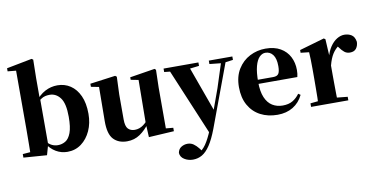

<svg xmlns="http://www.w3.org/2000/svg" viewBox="-95 -1105 3233 1655"><g transform="rotate(-10 1521.0 -277.5)"><path d="M36 0V-31L102 -36Q103 -66 103 -102Q103 -138 103.5 -174Q104 -210 104 -238V-749L31 -756V-783L253 -826L266 -817L263 -656V-479L266 -469V-78V-76L240 15ZM420 17Q366 17 320 -10Q274 -37 239 -91H228L249 -104Q274 -76 298 -65Q322 -54 349 -54Q384 -54 414.5 -72Q445 -90 463.5 -139Q482 -188 482 -279Q482 -396 445 -445Q408 -494 352 -494Q333 -494 314 -490Q295 -486 273 -471Q251 -456 221 -423L207 -452H230Q272 -509 323 -536Q374 -563 432 -563Q495 -563 545 -530Q595 -497 624.5 -433Q654 -369 654 -275Q654 -193 624 -127Q594 -61 541.5 -22Q489 17 420 17Z M942 17Q867 17 823.5 -29Q780 -75 781 -189L784 -505L818 -480L715 -500V-527L937 -557L950 -547L944 -393V-174Q944 -114 965.5 -91.5Q987 -69 1024 -69Q1065 -69 1100 -95Q1135 -121 1161 -160L1200 -103H1142Q1105 -51 1055.5 -17Q1006 17 942 17ZM1132 14 1126 -107V-110L1130 -487L1063 -500V-522L1282 -557L1293 -547L1289 -393V-35L1353 -29V1Z M1474 271Q1432 271 1398.5 250Q1365 229 1363 193Q1369 159 1394.5 143.5Q1420 128 1449 128Q1479 128 1501.5 144Q1524 160 1543 184L1574 224L1537 250L1518 233Q1565 209 1596 164Q1627 119 1659 41L1690 -31L1701 -61L1787 -298L1867 -546H1909L1691 41Q1658 128 1624 178.5Q1590 229 1553.5 250Q1517 271 1474 271ZM1659 83 1395 -546H1570L1725 -117L1731 -107ZM1359 -516V-546H1664V-516L1570 -505H1461ZM1755 -516V-546H1961V-516L1879 -505H1860Z M2259 17Q2175 17 2110 -17Q2045 -51 2008 -116.5Q1971 -182 1971 -275Q1971 -368 2011 -432.5Q2051 -497 2115.5 -530Q2180 -563 2253 -563Q2331 -563 2383.5 -532.5Q2436 -502 2462.5 -450.5Q2489 -399 2489 -335Q2489 -301 2482 -274H2040V-310H2277Q2312 -310 2324.5 -329.5Q2337 -349 2337 -395Q2337 -462 2312 -495Q2287 -528 2246 -528Q2218 -528 2194 -504Q2170 -480 2156 -428Q2142 -376 2142 -290Q2142 -207 2164.5 -154.5Q2187 -102 2226.5 -78Q2266 -54 2316 -54Q2369 -54 2404 -75Q2439 -96 2464 -131L2483 -118Q2452 -53 2394.5 -18Q2337 17 2259 17Z M2554 0V-31L2661 -42H2771L2880 -31V0ZM2619 0Q2621 -26 2621.5 -68.5Q2622 -111 2622.5 -157Q2623 -203 2623 -238V-321Q2623 -371 2622 -401Q2621 -431 2619 -467L2546 -475V-499L2764 -562L2777 -553L2785 -409V-408V-238Q2785 -203 2785.5 -157Q2786 -111 2786.5 -68.5Q2787 -26 2788 0ZM2785 -321 2746 -386H2778Q2792 -444 2818.5 -483.5Q2845 -523 2878 -543Q2911 -563 2943 -563Q2979 -563 3006 -546Q3033 -529 3040 -484Q3039 -450 3021.5 -426.5Q3004 -403 2966 -403Q2938 -403 2918 -419Q2898 -435 2878 -463L2855 -492L2887 -484Q2849 -458 2825 -420.5Q2801 -383 2785 -321Z"/></g></svg>

Font: Noto Serif SC ExtraLight Black
Style: Regular
Weight: 900
Version: Version 2.002-H1;hotconv 1.1.0;makeotfexe 2.6.0